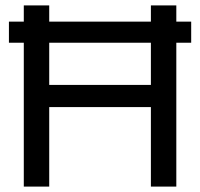

<svg xmlns="http://www.w3.org/2000/svg" viewBox="-20 -690 740 710"><path d="M68 -670V-610H13V-532H68V0H162V-294H538V0H632V-532H687V-610H632V-670H538V-610H162V-670ZM162 -376V-532H538V-376Z"/></svg>

Font: LT Wave Alt
Style: Regular
Weight: 400
Designer: Daniel Lyons
Version: Version 2.5 (Glyphs App)